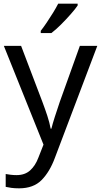

<svg xmlns="http://www.w3.org/2000/svg" viewBox="-20 -786 550 1046"><path d="M1 -536H95L211 -231Q226 -191 238 -154.5Q250 -118 256 -85H260Q266 -110 279 -150.5Q292 -191 306 -232L415 -536H510L279 74Q251 150 206.5 195Q162 240 84 240Q60 240 42 237.5Q24 235 11 232V162Q22 164 37.5 166Q53 168 70 168Q116 168 144.5 142Q173 116 189 73L217 2ZM403 -756Q391 -738 366 -709.5Q341 -681 312.5 -652.5Q284 -624 260 -606H202V-618Q217 -637 234.5 -663Q252 -689 269 -716.5Q286 -744 297 -766H403Z"/></svg>

Font: RS Noto Sans
Style: Regular
Weight: 400
Designer: Monotype Design Team
Foundry: Monotype Imaging Inc.
Version: Version 3.10